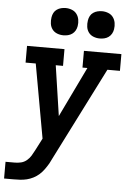

<svg xmlns="http://www.w3.org/2000/svg" viewBox="-62 -801 725 1052"><g transform="rotate(5 300.0 -275.0)"><path d="M1 205V113H52Q69 113 86 109Q103 105 117 93.5Q131 82 140.5 66.5Q150 51 158 35Q158 35 158 34.5Q158 34 158 34L159 33L192 -31L119 -438H63V-530H269V-438H229L270 -162L403 -438H376V-530H582V-438H513L254 75Q251 82 247.5 88Q244 94 241 101Q231 118 219.5 134Q208 150 193.5 163Q179 176 161.5 185Q144 194 125.5 198.5Q107 203 88.5 204Q70 205 52 205ZM456 -605Q438 -605 421.5 -611.5Q405 -618 395 -631.5Q385 -645 382.5 -662.5Q380 -680 383 -698Q385 -711 391 -722.5Q397 -734 408 -741.5Q419 -749 431.5 -752Q444 -755 456 -755Q474 -755 490.5 -748.5Q507 -742 517 -728.5Q527 -715 530 -697.5Q533 -680 530 -662Q528 -649 521.5 -637.5Q515 -626 504.5 -618.5Q494 -611 481.5 -608Q469 -605 456 -605ZM256 -605Q238 -605 221.5 -611.5Q205 -618 195 -631.5Q185 -645 182.5 -662.5Q180 -680 183 -698Q185 -711 191 -722.5Q197 -734 208 -741.5Q219 -749 231.5 -752Q244 -755 256 -755Q274 -755 290.5 -748.5Q307 -742 317 -728.5Q327 -715 330 -697.5Q333 -680 330 -662Q328 -649 321.5 -637.5Q315 -626 304.5 -618.5Q294 -611 281.5 -608Q269 -605 256 -605Z"/></g></svg>

Font: Iosevka Slab SmBdExObl
Style: Regular
Weight: 600
Width: 7
Italic angle: -9°
Monospace: yes
Designer: Belleve Invis
Foundry: Belleve Invis
Version: Version 11.1.0; ttfautohint (v1.8.3)